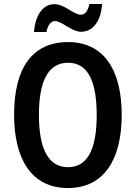

<svg xmlns="http://www.w3.org/2000/svg" viewBox="-20 -1003 683 967"><path d="M151 -842H214C220 -876 238 -897 256 -897C292 -897 340 -843 389 -843C444 -843 489 -892 494 -983H430C424 -951 410 -929 389 -929C348 -929 307 -982 254 -982C189 -982 156 -914 151 -842ZM593 -424C593 -644 508 -791 323 -791C142 -791 51 -660 51 -425C51 -207 135 -56 322 -56C507 -56 593 -204 593 -424ZM176 -424C176 -595 223 -687 323 -687C421 -687 467 -597 467 -424C467 -251 421 -161 322 -161C224 -161 176 -253 176 -424Z"/></svg>

Font: Noto Sans Malayalam UI Condensed SemiBold
Style: Regular
Weight: 600
Width: 3
Designer: Jelle Bosma - Monotype Design Team
Foundry: Monotype Imaging Inc.
Version: Version 2.104